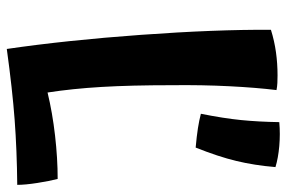

<svg xmlns="http://www.w3.org/2000/svg" viewBox="-156 -566 824 551"><g transform="rotate(90 255.5 -290.0)"><path d="M493 -44Q499 -21 504.5 14Q510 49 510 72Q410 73 323 79.5Q236 86 120 102Q95 -69 79.5 -283Q64 -497 65 -656Q97 -666 129.5 -670.5Q162 -675 196 -675Q207 -675 217.5 -674.5Q228 -674 238 -672Q231 -615 227 -537Q223 -459 224 -372Q224 -254 229 -170Q234 -86 245 -15Q303 -29 368.5 -36.5Q434 -44 493 -44ZM459 -669Q454 -609 441.5 -557Q429 -505 403 -440Q370 -443 347.5 -446.5Q325 -450 306 -455Q319 -520 324 -570Q329 -620 330 -680Q364 -683 398.5 -680Q433 -677 459 -669Z"/></g></svg>

Font: Atma SemiBold
Style: Regular
Weight: 600
Designer: Gregori Vincens, Jeremie Hornus, Riccardo Olocco, Yoann Minet.
Foundry: black foundry
Version: Version 1.102;PS 1.100;hotconv 1.0.86;makeotf.lib2.5.63406